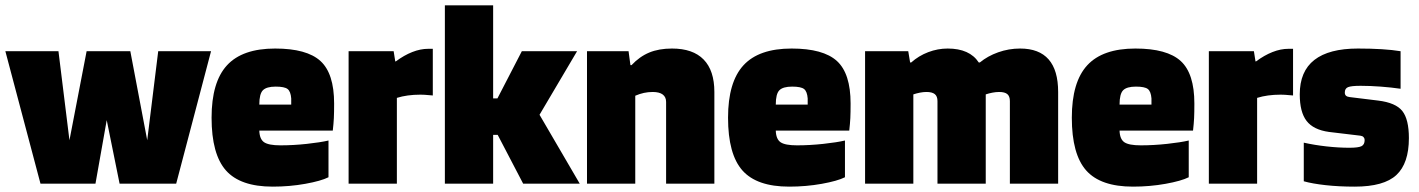

<svg xmlns="http://www.w3.org/2000/svg" viewBox="-21 -685 5291 716"><path d="M569 -494H766L636 0H425L377 -237L335 0H130L-1 -494H197L238 -162L302 -494H465L528 -162Z M1204 -161V-24Q1176 -10 1117.5 0.5Q1059 11 996 11Q875 11 821.5 -49.5Q768 -110 768 -246Q768 -379 825.5 -441.5Q883 -504 1005 -504Q1123 -504 1174 -457.5Q1225 -411 1225 -299Q1225 -265 1224 -244.5Q1223 -224 1220 -198H946Q947 -166 964 -154.5Q981 -143 1025 -143Q1073 -143 1123.5 -148.5Q1174 -154 1204 -161ZM1007 -362Q973 -362 959.5 -348.5Q946 -335 946 -295H1065V-318Q1063 -344 1051.5 -353Q1040 -362 1007 -362Z M1459 0H1279V-494H1447L1453 -456H1455Q1486 -479 1516.5 -491Q1547 -503 1576 -503H1593V-329Q1570 -331 1562.5 -331.5Q1555 -332 1547 -332Q1522 -332 1500 -329Q1478 -326 1459 -320Z M1818 -182V0H1638V-665H1818V-318H1834L1925 -494H2131L1991 -257L2141 0H1930L1835 -182Z M2348 0H2168V-494H2323L2330 -442H2334Q2364 -474 2400 -489Q2436 -504 2485 -504Q2563 -504 2603 -463Q2643 -422 2643 -342V0H2463V-305Q2463 -323 2450.5 -332.5Q2438 -342 2413 -342Q2396 -342 2380 -338.5Q2364 -335 2348 -328Z M3130 -161V-24Q3102 -10 3043.5 0.5Q2985 11 2922 11Q2801 11 2747.5 -49.5Q2694 -110 2694 -246Q2694 -379 2751.5 -441.5Q2809 -504 2931 -504Q3049 -504 3100 -457.5Q3151 -411 3151 -299Q3151 -265 3150 -244.5Q3149 -224 3146 -198H2872Q2873 -166 2890 -154.5Q2907 -143 2951 -143Q2999 -143 3049.5 -148.5Q3100 -154 3130 -161ZM2933 -362Q2899 -362 2885.5 -348.5Q2872 -335 2872 -295H2991V-318Q2989 -344 2977.5 -353Q2966 -362 2933 -362Z M3385 0H3205V-494H3366L3373 -452H3377Q3405 -477 3440.5 -490.5Q3476 -504 3513 -504Q3554 -504 3583 -491Q3612 -478 3629 -452H3633Q3662 -476 3701.5 -490Q3741 -504 3783 -504Q3854 -504 3889.5 -463.5Q3925 -423 3925 -342V0H3745V-308Q3745 -326 3735.5 -334Q3726 -342 3705 -342Q3693 -342 3680 -339.5Q3667 -337 3655 -333V0H3475V-308Q3475 -326 3465 -334Q3455 -342 3434 -342Q3422 -342 3409.5 -339.5Q3397 -337 3385 -333Z M4412 -161V-24Q4384 -10 4325.5 0.5Q4267 11 4204 11Q4083 11 4029.5 -49.5Q3976 -110 3976 -246Q3976 -379 4033.5 -441.5Q4091 -504 4213 -504Q4331 -504 4382 -457.5Q4433 -411 4433 -299Q4433 -265 4432 -244.5Q4431 -224 4428 -198H4154Q4155 -166 4172 -154.5Q4189 -143 4233 -143Q4281 -143 4331.5 -148.5Q4382 -154 4412 -161ZM4215 -362Q4181 -362 4167.5 -348.5Q4154 -335 4154 -295H4273V-318Q4271 -344 4259.5 -353Q4248 -362 4215 -362Z M4667 0H4487V-494H4655L4661 -456H4663Q4694 -479 4724.5 -491Q4755 -503 4784 -503H4801V-329Q4778 -331 4770.5 -331.5Q4763 -332 4755 -332Q4730 -332 4708 -329Q4686 -326 4667 -320Z M5053 -365Q5018 -365 5006 -360Q4994 -355 4994 -340Q4994 -332 4998.5 -328Q5003 -324 5012 -323L5118 -310Q5184 -302 5208.5 -271Q5233 -240 5233 -170Q5233 -76 5186.5 -32.5Q5140 11 5031 11Q4972 11 4922.5 5.5Q4873 0 4841 -9V-153Q4881 -144 4926 -139Q4971 -134 5011 -134Q5045 -134 5056.5 -140Q5068 -146 5068 -163Q5068 -169 5064 -173.5Q5060 -178 5052 -179L4935 -193Q4877 -201 4851.5 -234Q4826 -267 4826 -333Q4826 -419 4880.5 -461.5Q4935 -504 5043 -504Q5092 -504 5132 -501.5Q5172 -499 5202 -494V-354Q5168 -359 5128 -362Q5088 -365 5053 -365Z"/></svg>

Font: Blinker ExtraBold
Style: Regular
Weight: 800
Designer: Juergen Huber
Foundry: supertype
Version: Version 1.017;hotconv 1.0.117;makeotfexe 2.5.65602